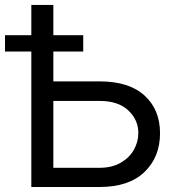

<svg xmlns="http://www.w3.org/2000/svg" viewBox="-37 -747 710 767"><path d="M-17 -541.2V-606.5H88.1V-727.3H176.1V-606.5H295.5V-541.2H176.1V-421.9H360.8Q478 -421.9 540.1 -365.6Q602.3 -309.3 602.3 -214.5Q602.3 -119.7 540.1 -59.8Q478 0 360.8 0H88.1V-541.2ZM176.1 -343.8V-76.7H360.8Q410.5 -76.7 445.1 -96.8Q479.8 -116.8 497.7 -148.6Q515.6 -180.4 515.6 -215.9Q515.6 -268.1 475.5 -305.9Q435.4 -343.8 360.8 -343.8Z"/></svg>

Font: Inter Alia
Style: Regular
Weight: 400
Designer: Rasmus Andersson (Latin, Greek, Cyrillic etc.) and Evan from Shavian.info (Shavian, old style figures)
Foundry: Shavian.info
Version: Version 0.001;git-37ab20767